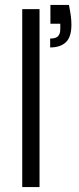

<svg xmlns="http://www.w3.org/2000/svg" viewBox="-20 -757 319 777"><path d="M70 0V-720H140V0ZM183 -565V-601Q206 -601 215 -610.5Q224 -620 224 -639V-661H184V-737H259Q264 -712 266.5 -694Q269 -676 269 -657Q269 -607 246.5 -586Q224 -565 183 -565Z"/></svg>

Font: DM Sans 24pt Light
Style: Regular
Weight: 300
Designer: Colophon Foundry, Jonny Pinhorn
Foundry: Colophon Foundry
Version: Version 4.004;gftools[0.9.30]